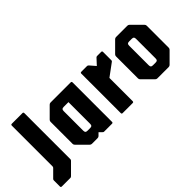

<svg xmlns="http://www.w3.org/2000/svg" viewBox="-41 -1194 1806 1806"><g transform="rotate(-45 862.0 -291.0)"><path d="M32.5 83.5Q20 83.5 20 71V-8.5Q20 -18 25 -23.5L99 -97.5Q105 -103 105 -113.5V-654Q105 -666.5 117.5 -666.5H259Q271.5 -666.5 271.5 -654V-43.5Q271.5 -39 270.8 -35.2Q270 -31.5 266 -27.5L162.5 76Q155 83.5 147.5 83.5Z M516.5 0Q505 0 496.5 -8.5L396.5 -108.5Q388 -116.5 388 -128.5V-421.5Q388 -433.5 396.5 -441.5L496.5 -541.5Q505 -550 516.5 -550H784Q796.5 -550 796.5 -537.5V-12.5Q796.5 0 784 0H680Q673.5 0 670.2 -2.5Q667 -5 663 -8.5L638 -33.5L613 -8.5Q605 0 593 0ZM575 -116.5H610Q626 -116.5 632 -123Q638 -129.5 638 -146V-433.5H575Q558.5 -433.5 552.5 -427Q546.5 -420.5 546.5 -404V-146Q546.5 -129.5 552.5 -123Q558.5 -116.5 575 -116.5Z M925.5 0Q913 0 913 -12.5V-537.5Q913 -550 925.5 -550H1001.5Q1011 -550 1018 -541.5L1067 -485L1121.5 -544Q1127 -550 1135.5 -550H1189.5Q1202 -550 1202 -537.5V-430Q1202 -422 1201 -419.2Q1200 -416.5 1195.5 -413.5L1071.5 -322V-12.5Q1071.5 0 1059 0Z M1387 0Q1375.5 0 1367 -8.5L1267 -108.5Q1258.5 -116.5 1258.5 -128.5V-421.5Q1258.5 -433.5 1267 -441.5L1367 -541.5Q1375.5 -550 1387 -550H1538.5Q1550.5 -550 1558.5 -541.5L1658.5 -441.5Q1667 -433.5 1667 -421.5V-128.5Q1667 -116.5 1658.5 -108.5L1558.5 -8.5Q1550.5 0 1538.5 0ZM1445.5 -116.5H1480.5Q1496.5 -116.5 1502.5 -123Q1508.5 -129.5 1508.5 -146V-404Q1508.5 -420.5 1502.5 -427Q1496.5 -433.5 1480.5 -433.5H1445.5Q1429 -433.5 1423 -427Q1417 -420.5 1417 -404V-146Q1417 -129.5 1423 -123Q1429 -116.5 1445.5 -116.5Z"/></g></svg>

Font: Jaro
Style: Regular
Weight: 400
Designer: Agyei Archer, Celine Hurka, Mirko Velimirović
Version: Version 1.000